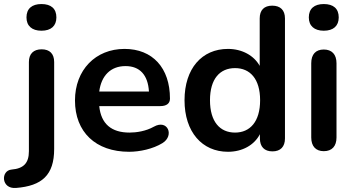

<svg xmlns="http://www.w3.org/2000/svg" viewBox="-74 -741 1750 950"><path d="M131 -589C179 -589 205 -613 205 -655C205 -698 179 -721 131 -721C84 -721 57 -698 57 -655C57 -613 84 -589 131 -589ZM5 189C134 179 194 125 194 -4V-434C194 -475 172 -497 132 -497C92 -497 69 -475 69 -434V7C69 66 43 93 -17 98C-71 103 -69 195 5 189Z M565 10C617 10 683 -4 730 -33C790 -70 756 -153 687 -114C648 -92 601 -85 567 -85C477 -85 426 -128 417 -216H719C750 -216 767 -229 767 -253C767 -405 681 -499 542 -499C399 -499 297 -395 297 -244C297 -88 399 10 565 10ZM547 -414C618 -414 658 -370 663 -288H417C427 -366 473 -414 547 -414Z M1054 10C1125 10 1184 -23 1212 -77V-56C1212 -15 1234 8 1274 8C1314 8 1336 -15 1336 -56V-650C1336 -691 1313 -713 1273 -713C1233 -713 1211 -691 1211 -650V-415C1183 -466 1124 -499 1054 -499C925 -499 839 -402 839 -245C839 -88 926 10 1054 10ZM1089 -85C1014 -85 965 -139 965 -245C965 -351 1014 -404 1089 -404C1163 -404 1213 -351 1213 -245C1213 -139 1163 -85 1089 -85Z M1528 -589C1576 -589 1602 -613 1602 -655C1602 -698 1576 -721 1528 -721C1481 -721 1454 -698 1454 -655C1454 -613 1481 -589 1528 -589ZM1528 7C1569 7 1591 -18 1591 -61V-428C1591 -472 1568 -496 1528 -496C1488 -496 1466 -472 1466 -428V-61C1466 -18 1488 7 1528 7Z"/></svg>

Font: Nunito
Style: Bold
Weight: 700
Designer: Vernon Adams
Foundry: Vernon Adams
Version: Version 3.602